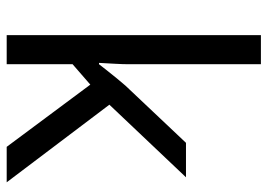

<svg xmlns="http://www.w3.org/2000/svg" viewBox="-133 -667 800 574"><g transform="rotate(90 267.0 -380.0)"><path d="M172 -363Q172 -347 170.5 -321Q169 -295 168 -276H172Q178 -284 190 -299Q202 -314 214.5 -329.5Q227 -345 236 -355L407 -536H510L293 -307L525 0H419L233 -250L172 -197V0H85V-760H172Z"/></g></svg>

Font: lbangla15
Style: Book
Weight: 400
Designer: Jelle Bosma - Monotype Design Team
Foundry: Monotype Imaging Inc.
Version: Version 2.003